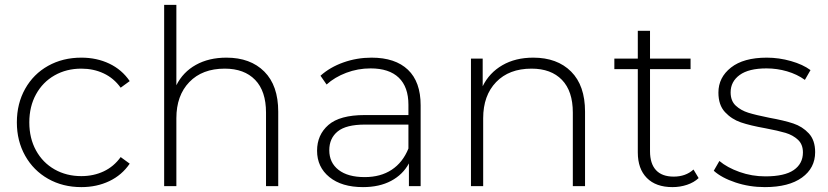

<svg xmlns="http://www.w3.org/2000/svg" viewBox="-20 -762 3391 786"><path d="M49 -261Q49 -338 83 -398.5Q117 -459 177 -492.5Q237 -526 313 -526Q376 -526 427.5 -501.5Q479 -477 511 -430L474 -403Q446 -442 404.5 -461.5Q363 -481 313 -481Q252 -481 203.5 -453.5Q155 -426 127.5 -376Q100 -326 100 -261Q100 -196 127.5 -146Q155 -96 203.5 -68.5Q252 -41 313 -41Q363 -41 404.5 -60.5Q446 -80 474 -119L511 -92Q479 -45 427.5 -20.5Q376 4 313 4Q237 4 177 -30Q117 -64 83 -124.5Q49 -185 49 -261Z M1119 -305V0H1069V-301Q1069 -389 1024.5 -435Q980 -481 900 -481Q808 -481 755 -426Q702 -371 702 -278V0H652V-742H702V-413Q729 -467 782 -496.5Q835 -526 907 -526Q1005 -526 1062 -469Q1119 -412 1119 -305Z M1654 -93Q1629 -47 1581 -21.5Q1533 4 1466 4Q1379 4 1328.5 -37Q1278 -78 1278 -145Q1278 -210 1324.5 -250.5Q1371 -291 1473 -291H1652V-333Q1652 -406 1612.5 -444Q1573 -482 1497 -482Q1445 -482 1397.5 -464Q1350 -446 1317 -416L1292 -452Q1331 -487 1386 -506.5Q1441 -526 1501 -526Q1598 -526 1650 -476.5Q1702 -427 1702 -331V0H1654ZM1473 -37Q1538 -37 1583.5 -67Q1629 -97 1652 -154V-252H1474Q1397 -252 1362.5 -224Q1328 -196 1328 -147Q1328 -96 1366 -66.5Q1404 -37 1473 -37Z M2375 -305V0H2325V-301Q2325 -389 2280.5 -435Q2236 -481 2156 -481Q2064 -481 2011 -426Q1958 -371 1958 -278V0H1908V-522H1956V-409Q1983 -464 2036.5 -495Q2090 -526 2163 -526Q2261 -526 2318 -469Q2375 -412 2375 -305Z M2591 -138V-479H2495V-522H2591V-636H2641V-522H2807V-479H2641V-143Q2641 -92 2665.5 -65.5Q2690 -39 2738 -39Q2787 -39 2819 -68L2840 -33Q2821 -15 2792.5 -5.5Q2764 4 2733 4Q2665 4 2628 -33.5Q2591 -71 2591 -138Z M2902 -63 2925 -103Q2957 -76 3007.5 -58Q3058 -40 3113 -40Q3192 -40 3229.5 -66Q3267 -92 3267 -138Q3267 -171 3246.5 -190Q3226 -209 3196 -218Q3166 -227 3113 -237Q3051 -248 3013 -261Q2975 -274 2948 -303Q2921 -332 2921 -383Q2921 -445 2972.5 -485.5Q3024 -526 3119 -526Q3169 -526 3218 -512Q3267 -498 3298 -475L3275 -435Q3243 -458 3202 -470Q3161 -482 3118 -482Q3045 -482 3008 -455Q2971 -428 2971 -384Q2971 -349 2992 -329.5Q3013 -310 3043.5 -300.5Q3074 -291 3129 -280Q3190 -269 3227.5 -256.5Q3265 -244 3291 -216Q3317 -188 3317 -139Q3317 -74 3263 -35Q3209 4 3111 4Q3048 4 2991 -15Q2934 -34 2902 -63Z"/></svg>

Font: Goldbeck Next Light
Style: Regular
Weight: 300
Designer: Julieta Ulanovsky
Foundry: Julieta Ulanovsky
Version: Version 7.200